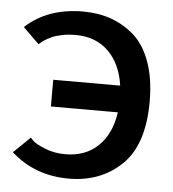

<svg xmlns="http://www.w3.org/2000/svg" viewBox="-47 -622 612 680"><g transform="rotate(5 259.5 -282.0)"><path d="M222 -579Q275 -579 320 -563.5Q365 -548 403 -515Q441 -482 462.5 -422.5Q484 -363 484 -282Q484 -128 409.5 -56.5Q335 15 222 15Q101 15 17 -61L76 -118Q80 -113 88.5 -105Q97 -97 129.5 -83.5Q162 -70 202 -70Q274 -70 319 -113.5Q364 -157 375 -234H137V-329H375Q364 -406 319 -450Q274 -494 202 -494Q177 -494 154.5 -489.5Q132 -485 118 -478.5Q104 -472 94 -465.5Q84 -459 79 -454L74 -450L17 -506Q96 -579 222 -579Z"/></g></svg>

Font: MB Grotesk
Style: Regular
Weight: 400
Designer: Nawras Khrais
Foundry: Nawras Khrais
Version: Version 1.000;PS 001.000;hotconv 1.0.88;makeotf.lib2.5.64775